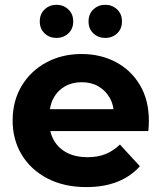

<svg xmlns="http://www.w3.org/2000/svg" viewBox="-20 -770 671 798"><path d="M338.7 7.6Q246.6 7.6 177.5 -28.2Q108.4 -64 70.4 -126.7Q32.5 -189.4 32.5 -269.2Q32.5 -349.8 69.6 -412.3Q106.8 -474.7 171.9 -510.1Q237 -545.5 318.9 -545.5Q398.1 -545.5 461.5 -512Q524.9 -478.5 561.8 -416.1Q598.8 -353.7 598.8 -266.8Q598.8 -257.8 598.1 -246.3Q597.4 -234.8 596.4 -225.2H159.1V-316.1H513.8L453.6 -288.9Q454.2 -330.6 436.9 -361.8Q419.7 -393.1 389.7 -410.7Q359.8 -428.3 319.7 -428.3Q279.7 -428.3 249.2 -410.7Q218.7 -393.1 202 -361.5Q185.3 -330 185.3 -287.1V-262.8Q185.3 -218.7 204.7 -185.6Q224.1 -152.4 259.8 -134.5Q295.5 -116.6 343.3 -116.6Q386.1 -116.6 418.5 -129.6Q450.8 -142.6 478.4 -169.2L561.4 -79.2Q523.8 -36.8 468.1 -14.6Q412.3 7.6 338.7 7.6ZM417.5 -612.3Q388.5 -612.3 368.3 -631.1Q348 -650 348 -681Q348 -711.9 368.3 -731Q388.5 -750.1 417.5 -750.1Q446.4 -750.1 466.7 -731Q487 -711.9 487 -681Q487 -650 466.7 -631.1Q446.4 -612.3 417.5 -612.3ZM214.8 -612.3Q185.8 -612.3 165.6 -631.1Q145.3 -650 145.3 -681Q145.3 -711.9 165.6 -731Q185.8 -750.1 214.8 -750.1Q243.7 -750.1 264 -731Q284.3 -711.9 284.3 -681Q284.3 -650 264 -631.1Q243.7 -612.3 214.8 -612.3Z"/></svg>

Font: Montserrat Thin
Style: Regular
Weight: 100
Designer: Julieta Ulanovsky
Foundry: Julieta Ulanovsky
Version: Version 9.000